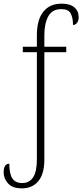

<svg xmlns="http://www.w3.org/2000/svg" viewBox="-27 -792 451 1052"><path d="M93 240Q41 240 17 213Q-7 186 -7 153Q-7 105 24 105Q24 161 41 186Q58 211 95 211Q134 211 154.5 179.5Q175 148 175 82V-506H98V-536H175V-598Q175 -684 210.5 -728Q246 -772 311 -772Q356 -772 380 -752Q404 -732 404 -698Q404 -678 395 -666.5Q386 -655 373 -655Q373 -694 360.5 -718Q348 -742 309 -742Q259 -742 237.5 -702.5Q216 -663 216 -599V-536H336V-506H216V83Q216 161 183 200.5Q150 240 93 240Z"/></svg>

Font: Noto Serif Condensed ExtraLight
Style: Regular
Weight: 200
Width: 3
Designer: Monotype Design Team
Foundry: Monotype Imaging Inc.
Version: Version 2.013; ttfautohint (v1.8.4.7-5d5b)